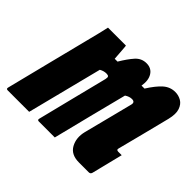

<svg xmlns="http://www.w3.org/2000/svg" viewBox="-172 -733 911 911"><g transform="rotate(45 283.5 -277.0)"><path d="M94 -547H214Q215 -547 216 -533Q217 -519 218.5 -500Q220 -481 221 -465H240Q265 -507 287.5 -532Q310 -557 343 -557Q376 -557 392 -531.5Q408 -506 401 -465H421Q450 -511 476 -534Q502 -557 536 -557Q558 -557 577 -546Q596 -535 604.5 -510Q613 -485 603 -444Q582 -360 566.5 -299.5Q551 -239 535 -177Q533 -171 536 -168Q538 -165 544 -165H568Q558 -126 548.5 -86.5Q539 -47 529 -8Q526 3 515 3H449Q396 3 375.5 -34Q355 -71 367 -119Q385 -190 400 -248Q415 -306 430 -366Q436 -388 414 -388Q397 -388 379 -376Q359 -298 334.5 -201.5Q310 -105 284 0H177Q166 0 169 -11Q191 -100 213.5 -189Q236 -278 258 -366Q261 -379 257.5 -383.5Q254 -388 243 -388Q225 -388 208 -378L112 0H-32Q-43 0 -40 -11Q-12 -121 15 -230Q42 -339 70 -448Q77 -474 83 -499.5Q89 -525 94 -547Z"/></g></svg>

Font: Recursive Mn Lnr St Blk
Style: Italic
Weight: 900
Italic angle: -15°
Monospace: yes
Version: Version 1.079;hotconv 1.0.112;makeotfexe 2.5.65598; ttfautoh